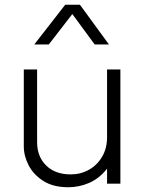

<svg xmlns="http://www.w3.org/2000/svg" viewBox="-20 -772 611 807"><path d="M267 15Q204 15 162.5 -11.2Q121 -37.5 100.5 -77Q80 -116.5 80 -157V-480H136V-174Q136 -114 174 -76.5Q212 -39 277 -39Q319 -39 353.8 -58.5Q388.5 -78 409.2 -113.2Q430 -148.5 430 -195V-480H486V0H430V-63Q396.5 -21 354.2 -3Q312 15 267 15ZM124 -585 254 -752H316L438 -585H378L284 -713L185 -585Z"/></svg>

Font: Geologica Roman Thin
Style: Regular
Weight: 250
Designer: Sindre Bremnes, Frode Helland
Foundry: Monokrom Skriftforlag AS
Version: Version 1.010;gftools[0.9.28]